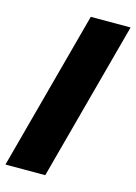

<svg xmlns="http://www.w3.org/2000/svg" viewBox="-149 -687 619 874"><g transform="rotate(15 160.5 -250.0)"><path d="M-33.7 125H153.8Q187.5 0 254.4 -250Q321.3 -500 355 -625H167.5Q133.8 -500 66.9 -250Q0 0 -33.7 125Z"/></g></svg>

Font: Faithful 32x
Style: SemiboldOblique
Weight: 400
Foundry: Faithful Resource Pack
Version: Version 1.0; January 27, 2023